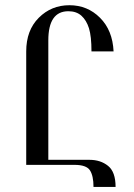

<svg xmlns="http://www.w3.org/2000/svg" viewBox="-20 -657 520 747"><path d="M429.7 70.3H343.8Q343.8 27.3 330.1 5.9Q316.4 -15.6 269.5 -15.6H82V-457Q82 -539.1 130.9 -587.9Q179.7 -636.7 250 -636.7Q320.3 -636.7 369.1 -587.9Q418 -539.1 421.9 -457H335.9Q335.9 -515.6 326.2 -546.9Q316.4 -578.1 296.9 -595.7Q277.3 -613.3 246.1 -613.3Q168 -613.3 168 -500V-35.2H328.1Q371.1 -35.2 400.4 -11.7Q429.7 11.7 429.7 70.3Z"/></svg>

Font: 和音 by 宁静之雨，公众号njzyshare
Style: Regular
Weight: 400
Designer: Steve Matteson
Foundry: Ascender Corporation
Version: Version 6.00;June 8, 2018;FontCreator 11.0.0.2388 32-bit